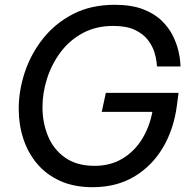

<svg xmlns="http://www.w3.org/2000/svg" viewBox="-20 -770 794 800"><path d="M366 10Q288 10 230 -16.5Q172 -43 134 -88.5Q96 -134 77 -192.5Q58 -251 58 -316Q58 -393 83.5 -469.5Q109 -546 159.5 -609.5Q210 -673 284.5 -711.5Q359 -750 458 -750Q528 -750 576 -731.5Q624 -713 654 -683.5Q684 -654 700 -621.5Q716 -589 723 -559.5Q730 -530 731 -511.5Q732 -493 732 -493H634Q634 -493 632.5 -510Q631 -527 623.5 -552Q616 -577 597 -602.5Q578 -628 543 -645Q508 -662 452 -662Q380 -662 324.5 -632Q269 -602 232 -552Q195 -502 176 -442.5Q157 -383 157 -323Q157 -259 180 -203Q203 -147 251.5 -113Q300 -79 374 -79Q440 -79 490 -109Q540 -139 571.5 -190Q603 -241 615 -304H404L421 -383H724L717 -330Q704 -231 658.5 -154.5Q613 -78 539 -34Q465 10 366 10Z"/></svg>

Font: Be Vietnam Pro
Style: Italic
Weight: 400
Italic angle: -12°
Designer: Lam Bao, Tony Le, Vietanh Nguyen
Foundry: Yellow Type Foundry
Version: Version 1.002; ttfautohint (v1.8.3)